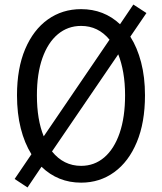

<svg xmlns="http://www.w3.org/2000/svg" viewBox="-20 -784 707 838"><path d="M496.1 -546.9 207 -123Q257.8 -60.1 334 -60.1Q392.1 -60.1 435.3 -97.2Q478.5 -134.3 502.2 -203.4Q525.9 -272.5 525.9 -368.2Q525.9 -421.4 518.1 -466.3Q510.3 -511.2 496.1 -546.9ZM170.9 -189 458 -610.8Q408.7 -670.9 334 -670.9Q275.9 -670.9 232.4 -634.5Q189 -598.1 165 -530.3Q141.1 -462.4 141.1 -368.2Q141.1 -261.2 170.9 -189ZM619.1 -727.1 548.8 -624Q579.1 -576.7 595.9 -512Q612.8 -447.3 612.8 -368.2Q612.8 -249 577.1 -163.6Q541.5 -78.1 478.5 -32.5Q415.5 13.2 334 13.2Q232.9 13.2 161.1 -56.2L100.1 34.2L43.9 -2.9L117.2 -110.8Q86.9 -159.2 70.6 -223.9Q54.2 -288.6 54.2 -368.2Q54.2 -485.4 89.8 -569.6Q125.5 -653.8 188.7 -699Q252 -744.1 334 -744.1Q433.6 -744.1 503.9 -678.2L562 -764.2Z"/></svg>

Font: Shanggu Mono N
Style: Regular
Weight: 350
Designer: GuiWonder
Version: Version 1.021